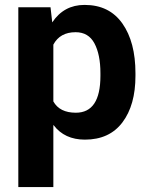

<svg xmlns="http://www.w3.org/2000/svg" viewBox="-20 -558 604 781"><path d="M197 203H54.5V-528.5H185.5L192.5 -467Q240 -538 323.5 -538Q324 -538 324.5 -538Q424.5 -538 477.8 -462.5Q531 -387 531 -260V-249.5Q531 -130.5 478 -60.2Q425 10 325.5 10Q242.5 10 198 -49L197 -48.5ZM288.5 -99.5Q388.5 -99.5 388.5 -249.5V-260Q388.5 -336 364.2 -381.5Q340 -427 287.5 -427Q224 -427 197 -376.5V-145.5Q222.5 -99.5 288.5 -99.5Z"/></svg>

Font: Roberto Sans
Style: Bold
Weight: 700
Designer: Google (font) & Cristiano Sobral (main changes)
Version: Version 1.000;October 12, 2021;FontCreator 14.0.0.2814 64-bi